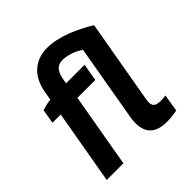

<svg xmlns="http://www.w3.org/2000/svg" viewBox="-193 -864 1018 1018"><g transform="rotate(-45 316.0 -355.5)"><path d="M139 -561 131 -513C108 -510 84 -505 66 -498L52 -418H114L41 0H166L239 -418H373L390 -515H251L254 -533C263 -592 285 -616 325 -616C361 -616 410 -599 440 -577L366 -151C348 -48 385 8 485 8C512 8 537 5 562 0L578 -97C564 -94 551 -93 536 -94C493 -96 484 -113 492 -158L574 -628C497 -675 400 -719 313 -719C219 -719 156 -661 139 -561Z"/></g></svg>

Font: Fixel Display SemiBold
Style: Italic
Weight: 600
Italic angle: -10°
Designer: AlfaBravo + MacPaw
Foundry: Kyrylo Tkachov, Marchela Mozhyna, Serhii Makarenko, Maria Weinstein, Zakhar Kryvoshyya
Version: Version 1.210;Glyphs 3.2 (3217)